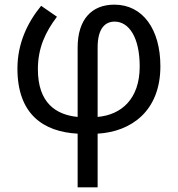

<svg xmlns="http://www.w3.org/2000/svg" viewBox="-20 -566 765 826"><path d="M314 240H400V9C543 1 670 -87 670 -281C670 -439 595 -546 472 -546C374 -546 314 -482 314 -361V-63C222 -72 143 -122 143 -268C143 -361 176 -429 225 -494L157 -541C98 -469 55 -379 55 -271C55 -75 166 1 314 9ZM400 -63V-362C400 -446 434 -473 473 -473C535 -473 581 -405 581 -280C581 -140 502 -72 400 -63Z"/></svg>

Font: Noto Sans Math
Style: Regular
Weight: 400
Designer: Monotype Design Team, Delve Withrington, Jeff Kellem
Foundry: Monotype Imaging Inc., Delve Fonts LLC
Version: Version 3.000